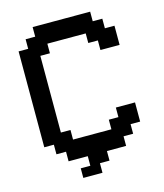

<svg xmlns="http://www.w3.org/2000/svg" viewBox="-141 -1105 1032 1209"><g transform="rotate(-15 375.0 -500.0)"><path d="M250 0V-62.5H312.5V-125H187.5V-187.5H125V-250H62.5V-875H125V-937.5H187.5V-1000H562.5V-937.5H625V-875H687.5V-750H562.5V-812.5H500V-875H250V-812.5H187.5V-312.5H250V-250H500V-312.5H562.5V-375H687.5V-250H625V-187.5H562.5V-125H437.5V-62.5H375V0Z"/></g></svg>

Font: Better VCR
Style: Regular
Weight: 400
Designer: artdzyk
Foundry: https://fontstruct.com
Version: Version 1.0